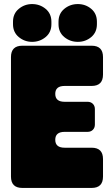

<svg xmlns="http://www.w3.org/2000/svg" viewBox="-20 -925 541 945"><path d="M34 -644Q34 -700 90 -700H431Q487 -700 487 -644V-558Q487 -502 431 -502H298Q252 -502 252 -463Q252 -424 298 -424H411Q427 -424 437 -414Q447 -404 447 -388V-312Q447 -296 437 -286Q427 -276 411 -276H298Q252 -276 252 -237Q252 -198 298 -198H431Q487 -198 487 -142V-56Q487 0 431 0H90Q34 0 34 -56ZM44 -806V-818Q44 -858 72.5 -881.5Q101 -905 138 -905Q176 -905 204.5 -881.5Q233 -858 233 -818V-806Q233 -766 204.5 -742.5Q176 -719 138 -719Q101 -719 72.5 -742.5Q44 -766 44 -806ZM268 -806V-818Q268 -858 296.5 -881.5Q325 -905 363 -905Q401 -905 429 -881.5Q457 -858 457 -818V-806Q457 -766 429 -742.5Q401 -719 363 -719Q325 -719 296.5 -742.5Q268 -766 268 -806Z"/></svg>

Font: LT Crewmate
Style: Regular
Weight: 400
Designer: Daniel Lyons
Foundry: LyonsType
Version: Version 1.001;FEAKit 1.0